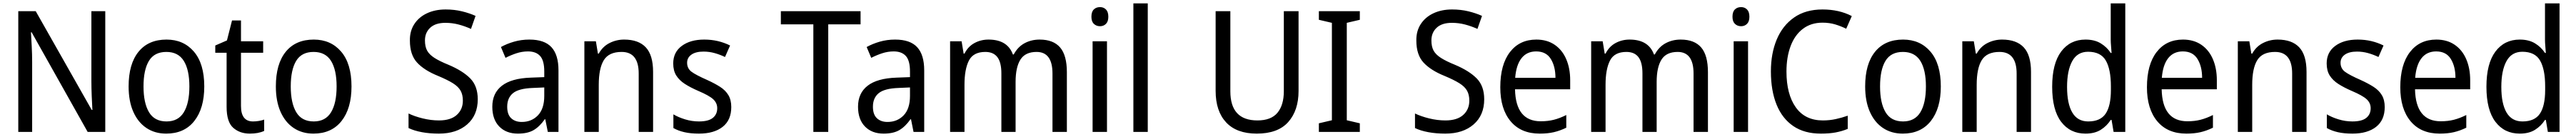

<svg xmlns="http://www.w3.org/2000/svg" viewBox="-20 -831 15221 810"><path d="M602 -51H498L167 -640H163Q165 -603 167.5 -556.5Q170 -510 170 -464V-51H88V-765H191L522 -181H526Q524 -212 522 -262Q520 -312 520 -353V-765H602Z M1187 -320Q1187 -190 1128 -115.5Q1069 -41 962 -41Q895 -41 845 -74.5Q795 -108 767.5 -170.5Q740 -233 740 -320Q740 -453 798.5 -525Q857 -597 964 -597Q1065 -597 1126 -525.5Q1187 -454 1187 -320ZM828 -320Q828 -222 860.5 -167.5Q893 -113 964 -113Q1033 -113 1066 -167Q1099 -221 1099 -320Q1099 -418 1066 -471Q1033 -524 963 -524Q892 -524 860 -471Q828 -418 828 -320Z M1475 -113Q1492 -113 1510 -116Q1528 -119 1541 -124V-57Q1507 -41 1456 -41Q1397 -41 1358 -75.5Q1319 -110 1319 -199V-519H1252V-562L1321 -592L1351 -710H1404V-587H1535V-519H1404V-204Q1404 -113 1475 -113Z M2057 -320Q2057 -190 1998 -115.5Q1939 -41 1832 -41Q1765 -41 1715 -74.5Q1665 -108 1637.5 -170.5Q1610 -233 1610 -320Q1610 -453 1668.5 -525Q1727 -597 1834 -597Q1935 -597 1996 -525.5Q2057 -454 2057 -320ZM1698 -320Q1698 -222 1730.5 -167.5Q1763 -113 1834 -113Q1903 -113 1936 -167Q1969 -221 1969 -320Q1969 -418 1936 -471Q1903 -524 1833 -524Q1762 -524 1730 -471Q1698 -418 1698 -320Z M2803 -244Q2803 -150 2740.5 -95.5Q2678 -41 2573 -41Q2519 -41 2473 -49.5Q2427 -58 2394 -74V-160Q2429 -143 2477.5 -131Q2526 -119 2574 -119Q2643 -119 2679 -151.5Q2715 -184 2715 -236Q2715 -271 2701.5 -295Q2688 -319 2656 -339Q2624 -359 2569 -382Q2487 -415 2444.5 -461Q2402 -507 2402 -591Q2401 -647 2428 -688.5Q2455 -730 2503 -752.5Q2551 -775 2613 -775Q2665 -775 2710 -764Q2755 -753 2790 -737L2763 -660Q2728 -676 2690 -686Q2652 -696 2612 -696Q2553 -696 2522 -667Q2491 -638 2491 -592Q2491 -555 2504 -531.5Q2517 -508 2547.5 -488.5Q2578 -469 2630 -448Q2715 -412 2759 -367Q2803 -322 2803 -244Z M3108 -597Q3197 -597 3238.5 -552Q3280 -507 3280 -415V-51H3217L3202 -126H3199Q3169 -83 3133.5 -62Q3098 -41 3040 -41Q2971 -41 2930 -83Q2889 -125 2889 -200Q2889 -280 2945.5 -324Q3002 -368 3116 -372L3196 -375V-408Q3196 -473 3171.5 -500Q3147 -527 3100 -527Q3065 -527 3031.5 -516Q2998 -505 2967 -489L2940 -553Q2974 -572 3017 -584.5Q3060 -597 3108 -597ZM3128 -311Q3045 -308 3011 -280Q2977 -252 2977 -200Q2977 -154 3000.5 -132Q3024 -110 3063 -110Q3121 -110 3158.5 -149Q3196 -188 3196 -264V-314Z M3668 -597Q3753 -597 3796 -551Q3839 -505 3839 -406V-51H3754V-396Q3754 -524 3653 -524Q3578 -524 3548 -475.5Q3518 -427 3518 -329V-51H3433V-587H3501L3513 -514H3518Q3541 -556 3581.5 -576.5Q3622 -597 3668 -597Z M4301 -198Q4301 -121 4250 -81Q4199 -41 4110 -41Q4061 -41 4024 -49.5Q3987 -58 3959 -74V-155Q3987 -138 4027.5 -125.5Q4068 -113 4110 -113Q4166 -113 4192 -134Q4218 -155 4218 -191Q4218 -222 4194.5 -244Q4171 -266 4105 -294Q4059 -314 4026.5 -335Q3994 -356 3976 -384.5Q3958 -413 3958 -456Q3958 -522 4008.5 -559.5Q4059 -597 4141 -597Q4184 -597 4222 -588Q4260 -579 4294 -562L4264 -494Q4235 -508 4203 -517Q4171 -526 4137 -526Q4091 -526 4065.5 -508Q4040 -490 4040 -460Q4040 -426 4066.5 -406.5Q4093 -387 4159 -358Q4203 -338 4235 -317.5Q4267 -297 4284 -268.5Q4301 -240 4301 -198Z M4874 -51H4786V-687H4594V-765H5065V-687H4874Z M5269 -597Q5358 -597 5399.5 -552Q5441 -507 5441 -415V-51H5378L5363 -126H5360Q5330 -83 5294.5 -62Q5259 -41 5201 -41Q5132 -41 5091 -83Q5050 -125 5050 -200Q5050 -280 5106.5 -324Q5163 -368 5277 -372L5357 -375V-408Q5357 -473 5332.5 -500Q5308 -527 5261 -527Q5226 -527 5192.5 -516Q5159 -505 5128 -489L5101 -553Q5135 -572 5178 -584.5Q5221 -597 5269 -597ZM5289 -311Q5206 -308 5172 -280Q5138 -252 5138 -200Q5138 -154 5161.5 -132Q5185 -110 5224 -110Q5282 -110 5319.5 -149Q5357 -188 5357 -264V-314Z M6123 -597Q6204 -597 6244 -550.5Q6284 -504 6284 -404V-51H6199V-396Q6199 -524 6105 -524Q6038 -524 6009.5 -478.5Q5981 -433 5981 -347V-51H5897V-397Q5897 -462 5873.5 -493Q5850 -524 5802 -524Q5731 -524 5705 -472.5Q5679 -421 5679 -330V-51H5594V-587H5662L5674 -514H5679Q5700 -556 5738 -576.5Q5776 -597 5821 -597Q5933 -597 5965 -509H5970Q5994 -554 6034 -575.5Q6074 -597 6123 -597Z M6480 -789Q6501 -789 6515 -775Q6529 -761 6529 -732Q6529 -704 6515 -690Q6501 -676 6480 -676Q6458 -676 6443.5 -690Q6429 -704 6429 -732Q6429 -761 6443 -775Q6457 -789 6480 -789ZM6521 -587V-51H6436V-587Z M6762 -51H6677V-811H6762Z M7653 -293Q7653 -178 7592 -109.5Q7531 -41 7406 -41Q7287 -41 7225 -107.5Q7163 -174 7163 -294V-765H7250V-291Q7250 -119 7410 -119Q7491 -119 7528.5 -164.5Q7566 -210 7566 -292V-765H7653Z M8015 -51H7773V-102L7850 -120V-696L7773 -714V-765H8015V-714L7938 -696V-120L8015 -102Z M8750 -244Q8750 -150 8687.5 -95.5Q8625 -41 8520 -41Q8466 -41 8420 -49.5Q8374 -58 8341 -74V-160Q8376 -143 8424.5 -131Q8473 -119 8521 -119Q8590 -119 8626 -151.5Q8662 -184 8662 -236Q8662 -271 8648.5 -295Q8635 -319 8603 -339Q8571 -359 8516 -382Q8434 -415 8391.5 -461Q8349 -507 8349 -591Q8348 -647 8375 -688.5Q8402 -730 8450 -752.5Q8498 -775 8560 -775Q8612 -775 8657 -764Q8702 -753 8737 -737L8710 -660Q8675 -676 8637 -686Q8599 -696 8559 -696Q8500 -696 8469 -667Q8438 -638 8438 -592Q8438 -555 8451 -531.5Q8464 -508 8494.5 -488.5Q8525 -469 8577 -448Q8662 -412 8706 -367Q8750 -322 8750 -244Z M9058 -597Q9121 -597 9166 -566.5Q9211 -536 9234.5 -481.5Q9258 -427 9258 -357V-303H8932Q8936 -114 9084 -114Q9127 -114 9162 -123Q9197 -132 9235 -151V-76Q9198 -58 9161.5 -49.5Q9125 -41 9078 -41Q8967 -41 8906 -114Q8845 -187 8845 -315Q8845 -449 8902 -523Q8959 -597 9058 -597ZM9057 -527Q9002 -527 8970.5 -487Q8939 -447 8933 -371H9171Q9171 -438 9143.5 -482.5Q9116 -527 9057 -527Z M9911 -597Q9992 -597 10032 -550.5Q10072 -504 10072 -404V-51H9987V-396Q9987 -524 9893 -524Q9826 -524 9797.5 -478.5Q9769 -433 9769 -347V-51H9685V-397Q9685 -462 9661.5 -493Q9638 -524 9590 -524Q9519 -524 9493 -472.5Q9467 -421 9467 -330V-51H9382V-587H9450L9462 -514H9467Q9488 -556 9526 -576.5Q9564 -597 9609 -597Q9721 -597 9753 -509H9758Q9782 -554 9822 -575.5Q9862 -597 9911 -597Z M10268 -789Q10289 -789 10303 -775Q10317 -761 10317 -732Q10317 -704 10303 -690Q10289 -676 10268 -676Q10246 -676 10231.5 -690Q10217 -704 10217 -732Q10217 -761 10231 -775Q10245 -789 10268 -789ZM10309 -587V-51H10224V-587Z M10749 -697Q10681 -697 10633 -660.5Q10585 -624 10560.5 -558.5Q10536 -493 10536 -408Q10536 -274 10591 -196.5Q10646 -119 10751 -119Q10791 -119 10827.5 -127Q10864 -135 10898 -147V-69Q10864 -55 10826.5 -48Q10789 -41 10739 -41Q10642 -41 10576.5 -85.5Q10511 -130 10477.5 -212.5Q10444 -295 10444 -409Q10444 -515 10478.5 -597.5Q10513 -680 10581 -727.5Q10649 -775 10749 -775Q10847 -775 10922 -736L10889 -661Q10859 -676 10824.5 -686.5Q10790 -697 10749 -697Z M11448 -320Q11448 -190 11389 -115.5Q11330 -41 11223 -41Q11156 -41 11106 -74.5Q11056 -108 11028.5 -170.5Q11001 -233 11001 -320Q11001 -453 11059.5 -525Q11118 -597 11225 -597Q11326 -597 11387 -525.5Q11448 -454 11448 -320ZM11089 -320Q11089 -222 11121.5 -167.5Q11154 -113 11225 -113Q11294 -113 11327 -167Q11360 -221 11360 -320Q11360 -418 11327 -471Q11294 -524 11224 -524Q11153 -524 11121 -471Q11089 -418 11089 -320Z M11810 -597Q11895 -597 11938 -551Q11981 -505 11981 -406V-51H11896V-396Q11896 -524 11795 -524Q11720 -524 11690 -475.5Q11660 -427 11660 -329V-51H11575V-587H11643L11655 -514H11660Q11683 -556 11723.5 -576.5Q11764 -597 11810 -597Z M12303 -41Q12212 -41 12159 -111Q12106 -181 12106 -318Q12106 -455 12159 -526Q12212 -597 12303 -597Q12356 -597 12392.5 -575Q12429 -553 12452 -518H12457Q12456 -535 12454 -557.5Q12452 -580 12452 -596V-811H12538V-51H12469L12457 -122H12452Q12429 -86 12393 -63.5Q12357 -41 12303 -41ZM12319 -113Q12391 -113 12422 -159Q12453 -205 12453 -299V-320Q12453 -421 12423 -473Q12393 -525 12318 -525Q12255 -525 12224.5 -469.5Q12194 -414 12194 -317Q12194 -218 12225 -165.5Q12256 -113 12319 -113Z M12879 -597Q12942 -597 12987 -566.5Q13032 -536 13055.5 -481.5Q13079 -427 13079 -357V-303H12753Q12757 -114 12905 -114Q12948 -114 12983 -123Q13018 -132 13056 -151V-76Q13019 -58 12982.5 -49.5Q12946 -41 12899 -41Q12788 -41 12727 -114Q12666 -187 12666 -315Q12666 -449 12723 -523Q12780 -597 12879 -597ZM12878 -527Q12823 -527 12791.5 -487Q12760 -447 12754 -371H12992Q12992 -438 12964.5 -482.5Q12937 -527 12878 -527Z M13438 -597Q13523 -597 13566 -551Q13609 -505 13609 -406V-51H13524V-396Q13524 -524 13423 -524Q13348 -524 13318 -475.5Q13288 -427 13288 -329V-51H13203V-587H13271L13283 -514H13288Q13311 -556 13351.5 -576.5Q13392 -597 13438 -597Z M14071 -198Q14071 -121 14020 -81Q13969 -41 13880 -41Q13831 -41 13794 -49.5Q13757 -58 13729 -74V-155Q13757 -138 13797.5 -125.5Q13838 -113 13880 -113Q13936 -113 13962 -134Q13988 -155 13988 -191Q13988 -222 13964.5 -244Q13941 -266 13875 -294Q13829 -314 13796.5 -335Q13764 -356 13746 -384.5Q13728 -413 13728 -456Q13728 -522 13778.5 -559.5Q13829 -597 13911 -597Q13954 -597 13992 -588Q14030 -579 14064 -562L14034 -494Q14005 -508 13973 -517Q13941 -526 13907 -526Q13861 -526 13835.5 -508Q13810 -490 13810 -460Q13810 -426 13836.5 -406.5Q13863 -387 13929 -358Q13973 -338 14005 -317.5Q14037 -297 14054 -268.5Q14071 -240 14071 -198Z M14376 -597Q14439 -597 14484 -566.5Q14529 -536 14552.5 -481.5Q14576 -427 14576 -357V-303H14250Q14254 -114 14402 -114Q14445 -114 14480 -123Q14515 -132 14553 -151V-76Q14516 -58 14479.5 -49.5Q14443 -41 14396 -41Q14285 -41 14224 -114Q14163 -187 14163 -315Q14163 -449 14220 -523Q14277 -597 14376 -597ZM14375 -527Q14320 -527 14288.5 -487Q14257 -447 14251 -371H14489Q14489 -438 14461.5 -482.5Q14434 -527 14375 -527Z M14869 -41Q14778 -41 14725 -111Q14672 -181 14672 -318Q14672 -455 14725 -526Q14778 -597 14869 -597Q14922 -597 14958.5 -575Q14995 -553 15018 -518H15023Q15022 -535 15020 -557.5Q15018 -580 15018 -596V-811H15104V-51H15035L15023 -122H15018Q14995 -86 14959 -63.5Q14923 -41 14869 -41ZM14885 -113Q14957 -113 14988 -159Q15019 -205 15019 -299V-320Q15019 -421 14989 -473Q14959 -525 14884 -525Q14821 -525 14790.5 -469.5Q14760 -414 14760 -317Q14760 -218 14791 -165.5Q14822 -113 14885 -113Z"/></svg>

Font: Noto Sans Tamil UI SemiCondensed
Style: Regular
Weight: 400
Width: 4
Designer: Jelle Bosma - Monotype Design Team
Foundry: Monotype Imaging Inc.
Version: Version 2.004; ttfautohint (v1.8.4.7-5d5b)